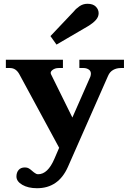

<svg xmlns="http://www.w3.org/2000/svg" viewBox="-20 -786 686 1016"><path d="M279 -550 247 -595 372 -727Q381 -739 400 -752.5Q419 -766 443 -766Q472 -766 487 -751Q502 -736 502 -716Q502 -697 487.5 -680.5Q473 -664 445 -647ZM636 -470V-426H619Q597 -426 579 -416Q561 -406 552 -385L339 98Q289 210 176 210Q129 210 98 192Q67 174 67 148Q67 127 78.5 113.5Q90 100 112 100Q124 100 132.5 105Q141 110 152 120Q154 122 160 126.5Q166 131 171 133.5Q176 136 182 136Q233 136 268 54L293 -4L83 -392Q65 -426 33 -426H11V-470H313V-426H290Q271 -426 257.5 -415.5Q244 -405 250 -393L363 -164L458 -380Q461 -389 461 -396Q461 -411 449 -418.5Q437 -426 423 -426H400V-470Z"/></svg>

Font: Taviraj Bold
Style: Regular
Weight: 700
Designer: Katatrad Team
Foundry: CadsonDemak
Version: Version 1.030